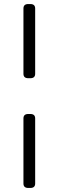

<svg xmlns="http://www.w3.org/2000/svg" viewBox="-20 -790 290 950"><path d="M154 -204V118Q154 140 130 140H120Q96 140 96 118V-204Q96 -226 120 -226H130Q154 -226 154 -204ZM154 -748V-425Q154 -403 130 -403H120Q96 -403 96 -425V-748Q96 -770 120 -770H130Q154 -770 154 -748Z"/></svg>

Font: mmAsap
Style: Regular
Weight: 400
Designer: Pablo Cosgaya
Foundry: Omnibus-Type
Version: Version 1.001